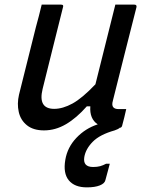

<svg xmlns="http://www.w3.org/2000/svg" viewBox="-20 -552 640 829"><path d="M160 -532H244Q256 -532 252 -521Q230 -433 208 -345Q186 -257 164 -168Q143 -82 214 -82Q251 -82 293 -105Q335 -128 392 -188Q412 -270 433 -352Q454 -434 478 -532H560Q572 -532 569 -520Q544 -420 517.5 -317Q491 -214 468 -120Q464 -106 465 -99Q466 -92 470 -88Q477 -81 492 -81H525Q521 -64 516.5 -44.5Q512 -25 507 -8Q504 0 496 0H495L496 1Q493 3 488.5 5.5Q484 8 475 11Q411 29 380.5 60Q350 91 344 126Q337 169 382 169Q400 169 412.5 165.5Q425 162 438 155H454Q451 165 447 181.5Q443 198 435 226Q432 240 411 248.5Q390 257 355 257Q302 257 277 226.5Q252 196 262 138Q271 84 310 43Q349 2 402 -15Q366 -39 370 -93H355Q310 -42 264.5 -15.5Q219 11 170 11Q124 11 96.5 -11Q69 -33 61 -68.5Q53 -104 62 -143Q80 -216 98.5 -289Q117 -362 135 -435Q142 -459 148 -483.5Q154 -508 160 -532Z"/></svg>

Font: Recursive Mn Lnr St
Style: Italic
Weight: 400
Italic angle: -15°
Monospace: yes
Version: Version 1.079;hotconv 1.0.112;makeotfexe 2.5.65598; ttfautoh